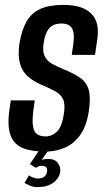

<svg xmlns="http://www.w3.org/2000/svg" viewBox="-20 -612 425 784"><path d="M164 7Q108 7 72 -8Q36 -23 22.5 -61Q9 -99 19 -168L24 -202H122L116 -160Q111 -118 115 -95Q119 -72 132.5 -63.5Q146 -55 166 -55Q192 -55 212.5 -74.5Q233 -94 241 -148Q247 -188 237 -208Q227 -228 203.5 -240.5Q180 -253 142 -269Q110 -284 89.5 -304Q69 -324 61 -355Q53 -386 59 -432Q68 -488 88 -523.5Q108 -559 144.5 -575.5Q181 -592 240 -592Q316 -592 351.5 -557.5Q387 -523 378 -457L368 -388Q345 -388 321 -388Q297 -388 273 -388L279 -429Q286 -475 274.5 -495.5Q263 -516 231 -516Q198 -516 181 -496.5Q164 -477 158 -435Q153 -402 162.5 -382.5Q172 -363 192.5 -351.5Q213 -340 240 -329Q282 -312 307.5 -294Q333 -276 342 -246Q351 -216 343 -161Q334 -98 308 -61.5Q282 -25 245 -9Q208 7 164 7ZM133 152Q115 152 101 145.5Q87 139 80 135L98 104Q103 108 114 112.5Q125 117 134 117Q152 117 161.5 109Q171 101 172 89Q176 65 150 65Q143 65 137 67.5Q131 70 126 73L102 58L141 0H179L145 48L140 46Q147 41 156.5 39Q166 37 177 37Q204 37 216 53.5Q228 70 226 89Q222 116 197.5 134Q173 152 133 152Z"/></svg>

Font: Alumni Sans SemiBold
Style: Italic
Weight: 600
Italic angle: -8°
Version: Version 1.016